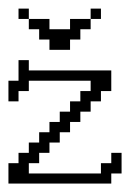

<svg xmlns="http://www.w3.org/2000/svg" viewBox="-20 -435 332 455"><path d="M0 0V-48.3H23.9V-72.8H48.3V-97.2H72.8V-121.6H97.2V-146H121.6V-170.4H146V-194.8H170.4V-219.2H194.8V-243.7H48.3V-219.2H23.9V-194.8H0V-243.7H23.9V-292.5H48.3V-268.1H243.7V-219.2H219.2V-194.8H194.8V-170.4H170.4V-146H146V-121.6H121.6V-97.2H97.2V-72.8H72.8V-48.3H48.3V-23.9H219.2V-48.3H243.7V-72.8H268.1V-23.9H243.7V0ZM97.2 -316.9V-341.3H72.8V-365.7H48.3V-390.1H97.2V-365.7H146V-390.1H194.8V-365.7H170.4V-341.3H146V-316.9ZM23.9 -390.1V-414.6H48.3V-390.1ZM194.8 -390.1V-414.6H219.2V-390.1Z"/></svg>

Font: FS Mondwest Regular
Style: Regular
Weight: 400
Designer: NZWStudios2024
Foundry: https://fontstruct.com
Version: Version 1.0